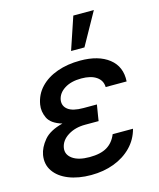

<svg xmlns="http://www.w3.org/2000/svg" viewBox="-117 -860 787 952"><g transform="rotate(-15 276.5 -383.5)"><path d="M340.2 -262.4 336.6 -239H267.4Q215.9 -239 179 -215.7Q142 -192.5 135.7 -155.5Q130.3 -121.8 160.3 -100Q190.3 -78.1 247.9 -78.1Q304.7 -78.1 337.7 -98Q370.7 -117.9 387.1 -158.4H491.5Q478 -106.2 441.1 -68.4Q404.1 -30.5 350.5 -10.3Q296.9 9.9 232.6 9.9Q166.9 9.9 117.7 -9.8Q68.5 -29.5 43.9 -65.2Q19.2 -100.9 27 -148.1Q33.4 -185 63.4 -221.1Q93.4 -257.1 160.2 -273.8Q104 -290.5 88.1 -324.6Q72.1 -358.7 77.8 -393.1Q86.3 -443.5 120.2 -479.2Q154.1 -514.9 207 -533.7Q259.9 -552.6 325.3 -552.6Q419.4 -552.6 472.8 -510.5Q526.3 -468.4 521.7 -393.1H414.1Q413.4 -426.8 385.5 -446.2Q357.6 -465.6 307.9 -465.6Q255.3 -465.6 221.8 -444.2Q188.2 -422.9 182.2 -389.2Q177.6 -358.3 201.9 -339.7Q226.2 -321 280.5 -321H349.8ZM294.7 -610.1 350.9 -777H456.3L363.3 -610.1Z"/></g></svg>

Font: Inter UI Medium
Style: Italic
Weight: 500
Italic angle: 9.39999°
Designer: Rasmus Andersson
Foundry: rsms
Version: 3.2;8d6f07862